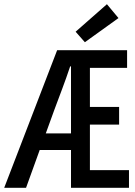

<svg xmlns="http://www.w3.org/2000/svg" viewBox="-22 -894 642 914"><path d="M237 -372 196 -259H316V-578H312Q294 -524 275 -473.5Q256 -423 237 -372ZM-2 0 250 -655H583V-571H406V-385H545V-301H406V-84H592V0H316V-180H167L102 0ZM382 -693 338 -743 487 -874 542 -808Z"/></svg>

Font: Source Code Pro Medium
Style: Regular
Weight: 500
Monospace: yes
Designer: Paul D. Hunt, Teo Tuominen
Foundry: Adobe Systems Incorporated
Version: Version 2.030;PS 1.000;hotconv 16.6.51;makeotf.lib2.5.65220